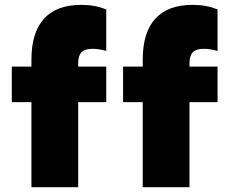

<svg xmlns="http://www.w3.org/2000/svg" viewBox="-20 -782 970 802"><path d="M29.3 -503.9H111.3V-533.2Q111.3 -646 163.8 -703.9Q216.3 -761.7 319.3 -761.7Q378.9 -761.7 423.8 -742.2V-569.3Q393.1 -578.1 367.2 -578.1Q334.5 -578.1 320.6 -564Q306.6 -549.8 306.6 -517.6V-503.9H423.8V-355.5H306.6V0H111.3V-355.5H29.3ZM494.1 -503.9H576.2V-533.2Q576.2 -646 628.7 -703.9Q681.2 -761.7 784.2 -761.7Q843.8 -761.7 888.7 -742.2V-569.3Q857.9 -578.1 832 -578.1Q799.3 -578.1 785.4 -564Q771.5 -549.8 771.5 -517.6V-503.9H888.7V-355.5H771.5V0H576.2V-355.5H494.1Z"/></svg>

Font: Wanted Sans ExtraBlack
Style: Regular
Weight: 900
Designer: Original Design by Kil Hyung-jin and Kang Hanbin, Wanted Lab, Inc; Hangeul from Source Han Sans by Jang Soo-young and Ka
Foundry: Wanted Lab, Inc.
Version: Version 1.001